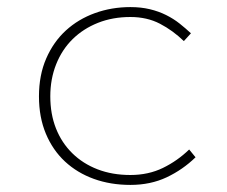

<svg xmlns="http://www.w3.org/2000/svg" viewBox="-20 -510 640 542"><path d="M348 12Q292 12 245 -5Q198 -22 163.5 -54Q129 -86 109.5 -132.5Q90 -179 90 -238Q90 -298 110.5 -345Q131 -392 166 -424Q201 -456 248 -473Q295 -490 348 -490Q378 -490 403 -484Q428 -478 449 -467.5Q470 -457 487 -443.5Q504 -430 519 -416L499 -394Q468 -424 431.5 -443Q395 -462 348 -462Q298 -462 256.5 -445.5Q215 -429 185 -399.5Q155 -370 138.5 -328.5Q122 -287 122 -238Q122 -188 138 -147.5Q154 -107 184 -77.5Q214 -48 255.5 -32Q297 -16 348 -16Q399 -16 440 -36Q481 -56 514 -88L532 -66Q496 -31 450.5 -9.5Q405 12 348 12Z"/></svg>

Font: Source Code Pro ExtraLight
Style: Regular
Weight: 200
Monospace: yes
Designer: Paul D. Hunt, Teo Tuominen
Foundry: Adobe Systems Incorporated
Version: Version 2.030;PS 1.000;hotconv 16.6.51;makeotf.lib2.5.65220